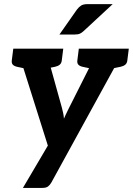

<svg xmlns="http://www.w3.org/2000/svg" viewBox="-20 -752 651 940"><path d="M92.2 168 214.3 -39.1 64.5 -513.8H175.7Q191.1 -513.8 198.8 -506.7Q206.5 -499.6 209.1 -490.3L282.8 -225.4Q286 -213.3 289.1 -199.1Q292.1 -185 293.1 -171.1Q295.6 -177.4 300.5 -187.8Q305.5 -198.3 310.8 -209.2Q316 -220.1 319.3 -226.4L452.2 -490.3Q456.8 -500 467.7 -506.9Q478.5 -513.8 489.3 -513.8H591.1L231.5 141.5Q224.2 154.3 214.7 161.2Q205.3 168 186.7 168ZM156.8 -481.4 160.9 -513.8H235.4L231.2 -481.4ZM433.2 -481.4 437.3 -513.8H511.8L507.6 -481.4ZM144.2 -513.8 119 -413.1 63.1 -425.1Q49.6 -428.2 42.9 -435.2Q36.2 -442.2 37.7 -455.7L45 -513.8ZM289.7 -513.8 282.4 -455.7Q280.8 -442.2 272.3 -435.2Q263.8 -428.2 249.6 -425.1L190.8 -413.1L190.5 -513.8ZM465.1 -513.8 439.9 -413.1 384 -425.1Q370.5 -428.2 363.8 -435.2Q357.1 -442.2 358.6 -455.7L365.9 -513.8ZM610.6 -513.8 603.3 -455.7Q601.7 -442.2 593.2 -435.2Q584.7 -428.2 570.5 -425.1L511.7 -413.1L511.4 -513.8ZM408.8 -731.8H531.7L390.7 -601.1Q380.4 -591.4 371.4 -587.3Q362.3 -583.1 346.9 -583.1H271.1L356.7 -705.3Q366.4 -718 377.3 -724.9Q388.2 -731.8 408.8 -731.8Z"/></svg>

Font: Aleo
Style: Italic
Weight: 400
Italic angle: -7°
Designer: Alessio Laiso
Foundry: Alessio Laiso
Version: Version 2.001;gftools[0.9.29]